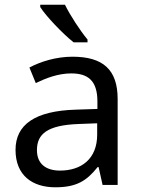

<svg xmlns="http://www.w3.org/2000/svg" viewBox="-20 -786 601 816"><path d="M256 -766H151V-756C174 -719 247 -642 293 -606H352V-618C321 -655 278 -721 256 -766ZM288 -545C218 -545 152 -524 105 -499L132 -433C176 -454 227 -474 283 -474C353 -474 394 -444 394 -355V-323L303 -320C128 -315 46 -256 46 -149C46 -40 118 10 215 10C305 10 348 -17 395 -76H399L416 0H480V-365C480 -490 418 -545 288 -545ZM314 -259 393 -262V-214C393 -110 325 -61 235 -61C177 -61 137 -88 137 -148C137 -216 180 -254 314 -259Z"/></svg>

Font: Noto Sans Mahajani
Style: Regular
Weight: 400
Designer: Monotype Design Team
Foundry: Monotype Imaging Inc.
Version: Version 2.003